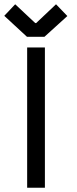

<svg xmlns="http://www.w3.org/2000/svg" viewBox="-37 -878 360 898"><path d="M89 -706 -17 -804 34 -858 128 -770H132L225 -858L278 -803L171 -706ZM303 -825ZM90 0V-656H173V0Z"/></svg>

Font: Pinyin1712
Style: Regular
Weight: 400
Version: Version 1